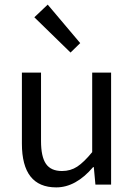

<svg xmlns="http://www.w3.org/2000/svg" viewBox="-20 -801 584 833"><path d="M224 12Q75 12 75 -178V-486H158V-189Q158 -121 179.5 -90Q201 -59 249 -59Q286 -59 315 -78Q344 -97 380 -141V-486H462V0H394L387 -76H384Q309 12 224 12ZM286 -573 129 -726 187 -781 328 -614Z"/></svg>

Font: Toshiba Sans
Style: Regular
Weight: 400
Designer: Paul D. Hunt
Foundry: Toshiba Corporation
Version: Version 2.020;PS 2.0;hotconv 1.0.86;makeotf.lib2.5.63406